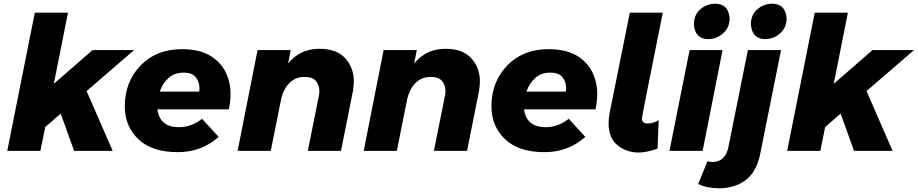

<svg xmlns="http://www.w3.org/2000/svg" viewBox="-20 -810 4928 1031"><path d="M585 0H378L306 -200L223 -128L197 0H19L167 -742H345L269 -360L477 -541H700L445 -321Z M934 7Q796 7 723 -62.5Q650 -132 650 -239Q650 -370 734.5 -458Q819 -546 956 -546Q1045.5 -546 1103.5 -514Q1163.5 -479 1190.8 -424Q1218 -369 1218 -305Q1218 -266 1209 -223H825Q838 -127 941 -127Q1007 -127 1065 -172L1154 -75Q1063 7 934 7ZM1050 -318 1051 -336Q1051 -371 1031 -395.5Q1011 -420 966 -420Q917 -420 885 -391.2Q853 -362.5 838 -318Z M1811 0H1633L1692 -294Q1695 -307 1695 -320Q1695 -352 1677 -374.5Q1659 -397 1616 -397Q1580.5 -397 1554.8 -380.8Q1529 -364.5 1512.8 -337Q1496.5 -309.5 1489 -275L1434 0H1256L1363 -541H1541L1527 -469Q1591 -548 1695 -548Q1788 -548 1834 -497Q1880 -446 1880 -373Q1880 -352 1875 -320Z M2488 0H2310L2369 -294Q2372 -307 2372 -320Q2372 -352 2354 -374.5Q2336 -397 2293 -397Q2257.5 -397 2231.8 -380.8Q2206 -364.5 2189.8 -337Q2173.5 -309.5 2166 -275L2111 0H1933L2040 -541H2218L2204 -469Q2268 -548 2372 -548Q2465 -548 2511 -497Q2557 -446 2557 -373Q2557 -352 2552 -320Z M2903 7Q2765 7 2692 -62.5Q2619 -132 2619 -239Q2619 -370 2703.5 -458Q2788 -546 2925 -546Q3014.5 -546 3072.5 -514Q3132.5 -479 3159.8 -424Q3187 -369 3187 -305Q3187 -266 3178 -223H2794Q2807 -127 2910 -127Q2976 -127 3034 -172L3123 -75Q3032 7 2903 7ZM3019 -318 3020 -336Q3020 -371 3000 -395.5Q2980 -420 2935 -420Q2886 -420 2854 -391.2Q2822 -362.5 2807 -318Z M3409 9Q3344 9 3296 -30Q3248 -69 3248 -148Q3248 -169 3253 -201L3362 -742H3539Q3427 -185 3427 -174Q3427 -147 3457 -147Q3488 -147 3517 -165L3511 -12Q3452 9 3409 9Z M3753 0H3575L3683 -541H3860ZM3783 -600Q3713 -600 3706 -678Q3706 -731 3741 -760.5Q3776 -790 3820 -790Q3892 -790 3898 -712Q3898 -662 3863 -631Q3828 -600 3783 -600Z M3842 201Q3777 201 3729 178L3779 56Q3794 60 3809 60Q3873 57 3890 -14L3996 -541H4174L4060 27Q4038 119 3980 160Q3922 201 3842 201ZM4089 -600Q4019 -600 4012 -678Q4012 -731 4047 -760.5Q4082 -790 4126 -790Q4198 -790 4204 -712Q4204 -662 4169 -631Q4134 -600 4089 -600Z M4773 0H4566L4494 -200L4411 -128L4385 0H4207L4355 -742H4533L4457 -360L4665 -541H4888L4633 -321Z"/></svg>

Font: Argentum Novus
Style: Bold Italic
Weight: 700
Designer: Julieta Ulanovsky (font) & Cristiano Sobral (main changes)
Foundry: Julieta Ulanovsky (font) & Cristiano Sobral (main changes)
Version: Version 3.00;November 27, 2020;FontCreator 13.0.0.2655 64-bi